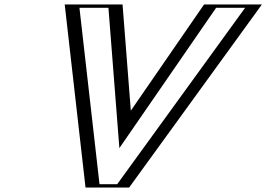

<svg xmlns="http://www.w3.org/2000/svg" viewBox="-20 -845 1200 865"><path d="M389.5 0 295.7 -825H507.7L550 -283L923.7 -825H1135.7L537.5 0ZM404.1 -15 313.7 -810H492.8L537.2 -241.1L929.5 -810H1108.6L532.1 -15ZM404.1 -15H532.1L1108.6 -810H929.5L537.2 -241.1L492.8 -810H313.7ZM389.5 0H537.5L1135.7 -825H923.7L550 -283L507.7 -825H295.7ZM428.3 -15 337.9 -810H468.5L517.8 -177.7L953.8 -810H1084.4L507.9 -15ZM365.3 0H561.7L1160 -825H899.4L569.4 -346.4L532.1 -825H271.5Z"/></svg>

Font: Hussar Outliner
Style: Obl
Weight: 700
Foundry: Cannot Into Space Fonts
Version: Version 0.92